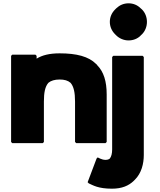

<svg xmlns="http://www.w3.org/2000/svg" viewBox="-20 -857 966 1159"><path d="M238 7 245 0V-244C245 -298 252 -334 272 -357C287 -370 310 -377 340 -377C369 -377 390 -371 406 -357C425 -335 433 -299 433 -244V0L440 7H617L624 0V-287C624 -366 606 -424 567 -463V-464L560 -471C515 -516 443 -535 340 -535C279 -535 235 -524 201 -503V-520L194 -527H54L47 -520V0L54 7ZM664 -520 657 -513V45C657 70 652 88 643 100C636 106 627 108 616 108C594 108 570 93 570 93L563 100L509 243L516 250C541 261 572 282 656 282C716 282 757 264 787 235L788 234L795 227C834 188 848 131 848 79V-513L841 -520ZM756 -837C727 -837 702 -826 682 -807L681 -806L674 -799C655 -780 643 -754 643 -725C643 -696 655 -670 674 -651L681 -644C700 -625 727 -613 756 -613C784 -613 810 -623 829 -642V-643L837 -650C856 -669 867 -696 867 -725C867 -754 856 -781 837 -800L829 -807C810 -826 785 -837 756 -837Z"/></svg>

Font: Hussar Woodtype
Style: Blk
Weight: 900
Foundry: Cannot Into Space Fonts
Version: Version 1.07